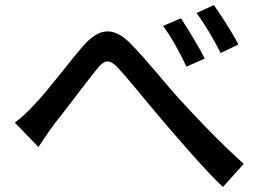

<svg xmlns="http://www.w3.org/2000/svg" viewBox="-20 -754 1040 764"><path d="M39 -266 133 -169C149 -193 172 -228 194 -258C242 -317 319 -422 363 -476C395 -517 415 -523 454 -479C501 -428 577 -332 640 -259C707 -182 793 -80 867 -10L950 -102C857 -185 764 -283 702 -351C640 -418 562 -518 498 -582C429 -651 372 -642 309 -569C248 -498 167 -389 117 -338C89 -308 67 -287 39 -266ZM700 -681 629 -651C664 -603 695 -546 722 -489L795 -521C771 -568 726 -642 700 -681ZM831 -734 762 -702C797 -655 829 -600 858 -543L929 -577C905 -623 858 -696 831 -734Z"/></svg>

Font: Noto Sans CJK HK Medium
Style: Regular
Weight: 500
Designer: Ryoko NISHIZUKA 西塚涼子 (kana, bopomofo & ideographs); Paul D. Hunt (Latin, Greek & Cyrillic); Sandoll Communications 산돌커뮤니
Foundry: Adobe
Version: Version 2.004;hotconv 1.0.118;makeotfexe 2.5.65603